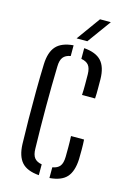

<svg xmlns="http://www.w3.org/2000/svg" viewBox="-116 -810 593 874"><g transform="rotate(15 180.0 -373.0)"><path d="M49.5 -111.5Q48 -163.5 47.2 -228.5Q46.5 -293.5 47 -361Q47.5 -428.5 49.5 -487.5Q51.5 -545 77 -573.2Q102.5 -601.5 158 -606V-555.5Q134 -551.5 123 -537.2Q112 -523 111.5 -494Q106.5 -307.5 111.5 -106Q112 -77 123.2 -63Q134.5 -49 158 -45V6Q101.5 1.5 76.5 -26.8Q51.5 -55 49.5 -111.5ZM253.5 -397.5Q255 -423 254.8 -448.2Q254.5 -473.5 254.5 -495Q254 -524 243 -537.8Q232 -551.5 208 -555.5V-606Q264 -601.5 289.5 -573.8Q315 -546 316 -489Q316 -467.5 316.2 -444Q316.5 -420.5 315 -397.5ZM208 6V-44.5Q232 -48.5 243 -62.5Q254 -76.5 254.5 -106.5Q254.5 -128.5 254.8 -151.5Q255 -174.5 253.5 -204H315Q316.5 -183 316.5 -156.2Q316.5 -129.5 316 -111.5Q313.5 -54.5 288.8 -26.5Q264 1.5 208 6ZM163 -640 243.5 -751.5H294.5L213.5 -640Z"/></g></svg>

Font: Big Shoulders Stencil Text Light
Style: Regular
Weight: 300
Designer: Patric King
Foundry: XO Type Co
Version: Version 1.000